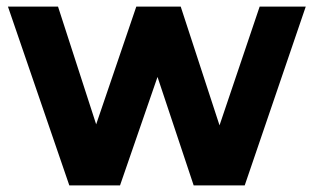

<svg xmlns="http://www.w3.org/2000/svg" viewBox="-20 -559 946 579"><path d="M4 -539H155L270 -184L391 -539H525L642 -181L763 -539H902L718 0H564L455 -327L342 0H189Z"/></svg>

Font: Chess Sans
Style: Bold
Weight: 700
Designer: Wolf Bōese
Foundry: Wolf Bōese
Version: Version 7.223